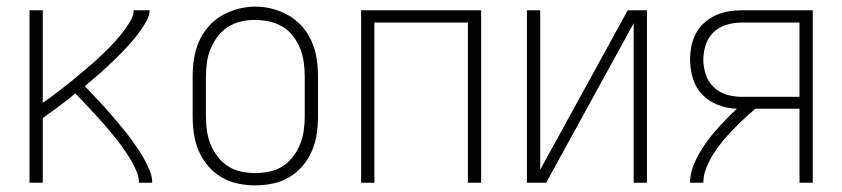

<svg xmlns="http://www.w3.org/2000/svg" viewBox="-20 -551 2540 579"><path d="M69 0V-520H109V-241Q121 -249 132.5 -257.5Q144 -266 155 -274.5Q166 -283 177.5 -292Q189 -301 200 -310Q211 -319 221.5 -328Q232 -337 243 -346Q254 -355 264.5 -364.5Q275 -374 285.5 -384Q296 -394 306 -404Q316 -414 325.5 -424.5Q335 -435 344 -446Q353 -457 361 -468.5Q369 -480 376 -493Q383 -506 383 -520H431Q431 -505 423.5 -491Q416 -477 407.5 -464.5Q399 -452 389.5 -440Q380 -428 369.5 -416.5Q359 -405 348.5 -394Q338 -383 327 -372.5Q316 -362 305 -351.5Q294 -341 282.5 -331Q271 -321 259 -311Q247 -301 236 -291Q248 -278 260.5 -265Q273 -252 285 -239Q297 -226 309 -212.5Q321 -199 332.5 -185Q344 -171 355.5 -157Q367 -143 377.5 -128.5Q388 -114 398 -99Q408 -84 416.5 -68Q425 -52 432 -35Q439 -18 439 0H399Q399 -17 392.5 -32.5Q386 -48 378 -62.5Q370 -77 360.5 -91Q351 -105 341 -118.5Q331 -132 320 -145Q309 -158 298.5 -170.5Q288 -183 276.5 -195.5Q265 -208 253.5 -220.5Q242 -233 230.5 -245Q219 -257 207 -269Q183 -249 158.5 -231Q134 -213 109 -195V0Z M750 8Q723 8 697 2.5Q671 -3 648 -16.5Q625 -30 607.5 -50.5Q590 -71 579.5 -95.5Q569 -120 565 -146.5Q561 -173 561 -200V-320Q561 -347 565 -373.5Q569 -400 579.5 -424.5Q590 -449 607.5 -469.5Q625 -490 648 -503.5Q671 -517 697 -524Q723 -531 750 -531Q777 -531 803 -524Q829 -517 852 -503.5Q875 -490 892.5 -469.5Q910 -449 920.5 -424.5Q931 -400 935 -373.5Q939 -347 939 -320V-200Q939 -173 935 -146.5Q931 -120 920.5 -95.5Q910 -71 892.5 -50.5Q875 -30 852 -16.5Q829 -3 803 2.5Q777 8 750 8ZM750 -29Q772 -29 793 -33.5Q814 -38 832 -49.5Q850 -61 863.5 -78.5Q877 -96 885 -116Q893 -136 896 -157Q899 -178 899 -200V-320Q899 -342 896 -363.5Q893 -385 885 -405Q877 -425 863.5 -442.5Q850 -460 831 -471Q812 -482 791 -486.5Q770 -491 748 -491Q727 -491 706 -486Q685 -481 667 -469.5Q649 -458 636 -440.5Q623 -423 615 -403.5Q607 -384 604 -362.5Q601 -341 601 -320V-200Q601 -178 604 -157Q607 -136 615 -116Q623 -96 636.5 -78.5Q650 -61 668 -49.5Q686 -38 707.5 -33.5Q729 -29 750 -29Z M1069 0V-520H1431V0H1391V-483H1109V0Z M1569 0V-520H1609V-39L1873 -520H1931V0H1891V-481L1627 0Z M2061 0Q2061 -23 2068.5 -44.5Q2076 -66 2087 -85.5Q2098 -105 2111 -123Q2124 -141 2139 -158Q2154 -175 2169.5 -191Q2185 -207 2202 -223Q2173 -224 2145.5 -234.5Q2118 -245 2098 -265.5Q2078 -286 2069.5 -314.5Q2061 -343 2061 -371Q2061 -392 2065 -412Q2069 -432 2078.5 -450Q2088 -468 2103.5 -482Q2119 -496 2137.5 -504.5Q2156 -513 2176 -516.5Q2196 -520 2217 -520H2431V0H2391V-223H2258Q2240 -208 2223 -192Q2206 -176 2189.5 -159Q2173 -142 2158.5 -124.5Q2144 -107 2131.5 -87Q2119 -67 2110 -45Q2101 -23 2101 0ZM2217 -259H2391V-483H2217Q2194 -483 2171.5 -476.5Q2149 -470 2132.5 -454.5Q2116 -439 2108.5 -416.5Q2101 -394 2101 -371Q2101 -348 2108.5 -326Q2116 -304 2132.5 -288Q2149 -272 2171.5 -265.5Q2194 -259 2217 -259Z"/></svg>

Font: Zed Sans Extralight
Style: Regular
Weight: 200
Designer: Belleve Invis
Foundry: Belleve Invis
Version: Version 1.0.0; ttfautohint (v1.8.4)